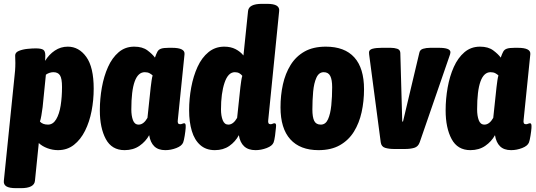

<svg xmlns="http://www.w3.org/2000/svg" viewBox="-30 -774 2790 1000"><path d="M54 206Q18 206 3 196.5Q-12 187 -10 168L45 -371Q47 -387 48.5 -406.5Q50 -426 50 -446Q50 -455 49.5 -464.5Q49 -474 49 -485Q49 -501 68.5 -509Q88 -517 113 -519.5Q138 -522 156 -522Q184 -522 195 -515Q206 -508 206 -485Q206 -472 205 -457Q225 -490 255.5 -510.5Q286 -531 323 -531Q381 -531 419.5 -477.5Q458 -424 458 -312Q458 -253 447 -196Q436 -139 413 -93Q390 -47 355 -19.5Q320 8 272 8Q244 8 217 -2Q190 -12 172 -29L152 168Q148 206 79 206ZM220 -125Q246 -125 262.5 -152.5Q279 -180 286 -224.5Q293 -269 293 -321Q293 -365 282.5 -381.5Q272 -398 248 -398Q238 -398 227.5 -394.5Q217 -391 209 -385L192 -216Q189 -193 185.5 -172.5Q182 -152 178 -141Q192 -125 220 -125Z M619 8Q552 8 521 -50Q490 -108 490 -199Q490 -259 500.5 -318Q511 -377 532.5 -425Q554 -473 588 -502Q622 -531 669 -531Q712 -531 738 -511.5Q764 -492 777 -474Q784 -494 790 -505Q796 -516 809 -520.5Q822 -525 849 -525H866Q935 -525 931 -491L896 -148Q893 -127 908 -127Q914 -127 919.5 -129.5Q925 -132 930 -132Q934 -132 936 -127Q938 -122 937 -107Q936 -92 932 -67Q928 -42 924 -32Q917 -14 888.5 -3Q860 8 831 8Q794 8 773.5 -12Q753 -32 747 -70Q729 -37 696.5 -14.5Q664 8 619 8ZM692 -125Q718 -125 738 -160L755 -320Q757 -337 759.5 -354.5Q762 -372 765 -381Q759 -387 749 -392.5Q739 -398 724 -398Q654 -398 654 -204Q654 -171 662.5 -148Q671 -125 692 -125Z M1089 8Q1043 8 1013 -18.5Q983 -45 969 -92Q955 -139 955 -199Q955 -260 966 -319Q977 -378 999 -426Q1021 -474 1056 -502.5Q1091 -531 1138 -531Q1172 -531 1197 -518Q1222 -505 1238 -485L1262 -717Q1266 -754 1335 -754H1360Q1396 -754 1411 -744.5Q1426 -735 1424 -717L1367 -148Q1364 -127 1379 -127Q1385 -127 1390 -129.5Q1395 -132 1400 -132Q1405 -132 1407 -127Q1409 -122 1407 -107Q1406 -92 1402.5 -67Q1399 -42 1395 -32Q1388 -14 1359 -3Q1330 8 1301 8Q1263 8 1241.5 -12Q1220 -32 1214 -70Q1196 -36 1164.5 -14Q1133 8 1089 8ZM1159 -125Q1185 -125 1205 -160L1222 -320Q1224 -337 1226.5 -353.5Q1229 -370 1232 -379Q1226 -387 1216.5 -392.5Q1207 -398 1193 -398Q1158 -398 1139.5 -343Q1121 -288 1121 -204Q1121 -171 1130 -148Q1139 -125 1159 -125Z M1629 8Q1533 8 1482 -48.5Q1431 -105 1431 -215Q1431 -278 1443.5 -334.5Q1456 -391 1483.5 -435.5Q1511 -480 1556 -505.5Q1601 -531 1667 -531Q1765 -531 1815.5 -475Q1866 -419 1866 -309Q1866 -247 1853.5 -190Q1841 -133 1813.5 -88.5Q1786 -44 1740.5 -18Q1695 8 1629 8ZM1641 -125Q1666 -125 1678.5 -153Q1691 -181 1695.5 -225.5Q1700 -270 1700 -320Q1700 -359 1690 -378.5Q1680 -398 1656 -398Q1631 -398 1618 -369.5Q1605 -341 1601 -296.5Q1597 -252 1597 -204Q1597 -164 1606.5 -144.5Q1616 -125 1641 -125Z M2023 2Q1996 2 1976 -4Q1956 -10 1953 -33L1894 -480Q1893 -486 1892.5 -491.5Q1892 -497 1892 -501Q1892 -515 1910 -520Q1928 -525 1958 -525H2005Q2024 -525 2039 -520Q2054 -515 2055 -499L2065 -141H2069L2154 -499Q2157 -515 2173.5 -520Q2190 -525 2211 -525H2256Q2316 -525 2316 -502Q2316 -494 2310 -479L2156 -33Q2148 -10 2127.5 -4Q2107 2 2079 2Z M2420 8Q2353 8 2322 -50Q2291 -108 2291 -199Q2291 -259 2301.5 -318Q2312 -377 2333.5 -425Q2355 -473 2389 -502Q2423 -531 2470 -531Q2513 -531 2539 -511.5Q2565 -492 2578 -474Q2585 -494 2591 -505Q2597 -516 2610 -520.5Q2623 -525 2650 -525H2667Q2736 -525 2732 -491L2697 -148Q2694 -127 2709 -127Q2715 -127 2720.5 -129.5Q2726 -132 2731 -132Q2735 -132 2737 -127Q2739 -122 2738 -107Q2737 -92 2733 -67Q2729 -42 2725 -32Q2718 -14 2689.5 -3Q2661 8 2632 8Q2595 8 2574.5 -12Q2554 -32 2548 -70Q2530 -37 2497.5 -14.5Q2465 8 2420 8ZM2493 -125Q2519 -125 2539 -160L2556 -320Q2558 -337 2560.5 -354.5Q2563 -372 2566 -381Q2560 -387 2550 -392.5Q2540 -398 2525 -398Q2455 -398 2455 -204Q2455 -171 2463.5 -148Q2472 -125 2493 -125Z"/></svg>

Font: Asap Condensed Condensed ExtraBold
Style: Italic
Weight: 800
Width: 3
Italic angle: -6°
Designer: Pablo Cosgaya
Foundry: Omnibus-Type
Version: Version 3.001; ttfautohint (v1.8.4.7-5d5b)